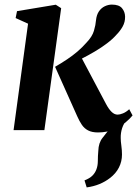

<svg xmlns="http://www.w3.org/2000/svg" viewBox="-20 -566 596 835"><path d="M357 249 347.5 218.5Q369.5 210 381.5 198.2Q393.5 186.5 399.5 170Q405.5 154 405.5 133.2Q405.5 112.5 407.5 90.5Q408.5 55 426.2 33.2Q444 11.5 457.5 -6.5L533.5 -48.5Q518 -29.5 511.2 -8.8Q504.5 12 505 34Q505 48.5 507.8 68Q510.5 87.5 510.5 106Q510.5 136.5 497.2 162.5Q484 188.5 458.5 208Q438 224 412.5 234.5Q387 245 357 249ZM39 0 102 -463 48 -487.5 54 -517.5 222.5 -545.5 246 -530.5 173 0ZM406 10Q380 10 363.2 1.2Q346.5 -7.5 335.8 -23.5Q325 -39.5 316 -60L219.5 -275.5Q248 -292 272.2 -308.2Q296.5 -324.5 317.2 -342.2Q338 -360 356 -380.5Q381 -406.5 388.5 -432Q396 -457.5 397.5 -478Q400 -501.5 410.2 -516.5Q420.5 -531.5 435.8 -538.8Q451 -546 466.5 -546Q497.5 -546 510.5 -530.5Q523.5 -515 524 -494Q524.5 -470 513.2 -450.2Q502 -430.5 486 -414.5Q470.5 -396.5 445.8 -377.8Q421 -359 392.2 -342Q363.5 -325 335.2 -310.8Q307 -296.5 284 -287L326 -331L440.5 -115Q452.5 -92 465 -79.8Q477.5 -67.5 491.5 -67.5Q501 -67.5 514.8 -73Q528.5 -78.5 542 -91L556.5 -64Q546 -50.5 525.2 -33Q504.5 -15.5 474.2 -2.8Q444 10 406 10Z"/></svg>

Font: Merriweather 72pt
Style: Bold Italic
Weight: 700
Italic angle: -7.8°
Version: Version 2.101